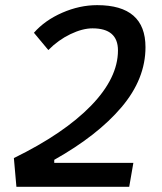

<svg xmlns="http://www.w3.org/2000/svg" viewBox="-20 -723 626 743"><path d="M43.5 0 33.7 -111.3Q227.5 -206.1 332 -313.7Q436.5 -421.4 436.5 -527.8Q436.5 -613.3 337.9 -613.3Q299.3 -613.3 252.4 -590.8Q205.6 -568.4 167 -529.3L111.3 -596.2Q153.8 -644.5 220.9 -673.8Q288.1 -703.1 356 -703.1Q543 -703.1 543 -540.5Q543 -417.5 450.2 -308.1Q357.4 -198.7 189.9 -104.5V-92.8H496.1L480 0Z"/></svg>

Font: Cascadia Mono PL
Style: Italic
Weight: 400
Italic angle: -10°
Monospace: yes
Designer: Aaron Bell
Foundry: Saja Typeworks
Version: Version 2404.023; ttfautohint (v1.8.4)